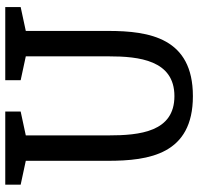

<svg xmlns="http://www.w3.org/2000/svg" viewBox="-32 -728 771 748"><g transform="rotate(-90 354.0 -354.5)"><path d="M700 -660V-720H415V-660L508 -640V-317C508 -199 493 -61 353 -61C214 -61 200 -195 200 -319V-640L293 -660V-720H8V-660L101 -640V-321C101 -158 127 11 353 11C579 11 607 -157 607 -319V-640Z"/></g></svg>

Font: Hermeneus One
Style: Regular
Weight: 400
Designer: Rodrigo Fuenzalida, Pablo Impallari
Foundry: Pablo Impallari, Rodrigo Fuenzalida
Version: Version 1.002